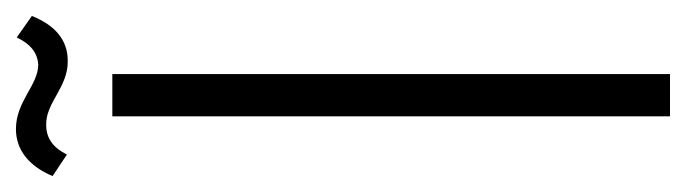

<svg xmlns="http://www.w3.org/2000/svg" viewBox="-346 -531 861 241"><g transform="rotate(-90 84.5 -410.5)"><path d="M43 -821C18 -821 -3 -806 -16 -775L11 -757C20 -775 32 -783 48 -783C76 -784 96 -755 129 -756C154 -756 173 -771 185 -801L158 -820C150 -803 139 -794 124 -793C98 -793 78 -821 43 -821ZM59 -700V0H112V-700Z"/></g></svg>

Font: Modon Arabic
Style: Regular
Weight: 400
Designer: Ahmedzaza
Foundry: Ahmedzaza
Version: Version 2.010